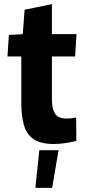

<svg xmlns="http://www.w3.org/2000/svg" viewBox="-20 -685 416 928"><path d="M240 11Q175 11 141 -13.5Q107 -38 95 -82.5Q83 -127 83 -186V-412H16L23 -516L90 -520L99 -638L231 -665V-520H350L343 -412H231V-200Q231 -161 245.5 -136.5Q260 -112 302 -112Q326 -112 348 -117L349 -4Q332 1 300.5 6Q269 11 240 11ZM170 41H263L232 223H151Z"/></svg>

Font: Murecho SemiBold
Style: Regular
Weight: 600
Designer: Neil Summerour
Foundry: Positype
Version: Version 1.010; ttfautohint (v1.8.3)